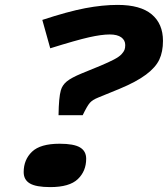

<svg xmlns="http://www.w3.org/2000/svg" viewBox="-20 -745 682 780"><path d="M315.9 -276.9H217.8Q218.8 -349.1 227.1 -377.9Q232.9 -398.9 251.2 -414.1Q269.5 -429.2 312 -446.8L388.2 -478Q421.9 -492.2 442.9 -503.2Q463.9 -514.2 473.4 -524.4Q482.9 -534.7 485.8 -542.5Q488.8 -550.3 488.8 -562Q488.8 -581.5 472.7 -593.3Q456.5 -605 425.8 -605Q392.6 -605 341.6 -593.5Q290.5 -582 184.1 -548.8L151.9 -664.1Q255.4 -698.2 326.2 -711.7Q397 -725.1 458 -725.1Q550.3 -725.1 596.2 -686.8Q642.1 -648.4 642.1 -579.1Q642.1 -534.7 627.2 -502.9Q612.3 -471.2 573.2 -441.9Q534.2 -412.6 464.8 -383.8L379.9 -349.1Q355.5 -339.4 344.7 -326.9Q334 -314.5 315.9 -276.9ZM222.2 -161.1Q279.8 -161.1 304.9 -146.2Q330.1 -131.3 330.1 -100.1Q330.1 -49.8 296.1 -17.3Q262.2 15.1 184.1 15.1Q126.5 15.1 101.3 0.2Q76.2 -14.6 76.2 -45.9Q76.2 -96.2 110.1 -128.7Q144 -161.1 222.2 -161.1Z"/></svg>

Font: IntelOne Mono Bold
Style: Italic
Weight: 700
Italic angle: -16°
Designer: Fred Shallcrass
Foundry: Frere-Jones Type LLC
Version: Version 1.200;hotconv 1.1.0;makeotfexe 2.6.0;FJTRelease1.2